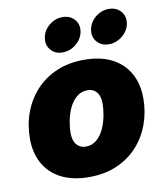

<svg xmlns="http://www.w3.org/2000/svg" viewBox="-86 -841 795 923"><g transform="rotate(-10 311.5 -380.0)"><path d="M275.4 9.8Q195.3 9.8 139.6 -18.8Q84 -47.4 54.9 -99.4Q25.9 -151.4 25.9 -221.2Q25.9 -288.1 47.6 -347.4Q69.3 -406.7 110.8 -452.4Q152.3 -498 211.9 -523.9Q271.5 -549.8 348.1 -549.8Q427.7 -549.8 483.2 -521.2Q538.6 -492.7 567.6 -440.4Q596.7 -388.2 596.7 -318.4Q596.7 -252.9 575.4 -193.6Q554.2 -134.3 513.2 -88.6Q472.2 -43 412.4 -16.6Q352.5 9.8 275.4 9.8ZM284.2 -137.2Q315.9 -137.2 338.4 -157Q360.8 -176.8 374.3 -207Q387.7 -237.3 393.6 -269.8Q399.4 -302.2 399.4 -327.1Q399.4 -352.1 391.8 -368.9Q384.3 -385.7 370.8 -394.3Q357.4 -402.8 339.4 -402.8Q307.1 -402.8 284.7 -383.3Q262.2 -363.8 248.5 -334Q234.9 -304.2 229 -272.2Q223.1 -240.2 223.1 -215.3Q223.1 -177.2 240 -157.2Q256.8 -137.2 284.2 -137.2ZM479.5 -602.5Q442.9 -602.5 421.6 -627Q400.4 -651.4 406.2 -686Q412.1 -721.2 441.4 -745.6Q470.7 -770 507.3 -770Q543.9 -770 565.4 -745.6Q586.9 -721.2 581.1 -686Q575.2 -651.4 545.4 -627Q515.6 -602.5 479.5 -602.5ZM253.4 -602.5Q217.3 -602.5 196 -627Q174.8 -651.4 180.7 -686Q186 -721.2 215.6 -745.6Q245.1 -770 281.2 -770Q317.9 -770 339.4 -745.6Q360.8 -721.2 355 -686Q349.1 -651.4 319.6 -627Q290 -602.5 253.4 -602.5Z"/></g></svg>

Font: Inter 16pt Black
Style: Italic
Weight: 900
Italic angle: -9.3988°
Version: Version 4.001;git-66647c0bb